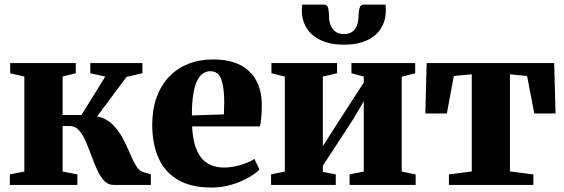

<svg xmlns="http://www.w3.org/2000/svg" viewBox="-20 -809 2468 840"><path d="M23 0V-46L86.5 -58.5V-474L24.5 -488.5V-533H311.5V-488.5L254 -474V-306H336.5L440.5 -474L375 -488.5V-533H603V-488.5L534 -473L405 -300Q444.5 -291.5 470.8 -266Q497 -240.5 515 -207.8Q533 -175 546.5 -142.5Q560 -110 573.8 -86.2Q587.5 -62.5 605.5 -56.5L640 -46.5V0H476.5Q452.5 0 435.2 -18.8Q418 -37.5 404.8 -66.8Q391.5 -96 379.5 -128.8Q367.5 -161.5 354.8 -190.8Q342 -220 325.5 -238.8Q309 -257.5 286.5 -257.5H254V-58.5L318.5 -46V0Z M906.5 11.5Q814.5 11.5 757 -23Q699.5 -57.5 672.8 -119.2Q646 -181 646 -263Q646 -330 665.2 -383Q684.5 -436 719.5 -473Q754.5 -510 803.5 -529.5Q852.5 -549 912 -549Q1014.5 -549 1069 -498.2Q1123.5 -447.5 1125.5 -354.5Q1125.5 -320 1123.2 -295.5Q1121 -271 1117 -256H820.5Q822.5 -208.5 832.8 -174.5Q843 -140.5 860.5 -118.8Q878 -97 903.2 -86.5Q928.5 -76 961 -76Q995.5 -76 1033.5 -87.5Q1071.5 -99 1093 -114L1115 -67.5Q1100.5 -51.5 1068.8 -33Q1037 -14.5 994.8 -1.5Q952.5 11.5 906.5 11.5ZM819.5 -304 959.5 -308.5Q960 -322 960.2 -334.2Q960.5 -346.5 961 -360Q961 -426 948.2 -461.8Q935.5 -497.5 899.5 -497.5Q883 -497.5 868.8 -488.2Q854.5 -479 843.2 -457.5Q832 -436 825.8 -398.5Q819.5 -361 819.5 -304Z M1166 0V-46L1226 -58.5V-474L1167.5 -488.5V-533H1454.5V-488.5L1392.5 -474V-169.5L1439.5 -243.5L1571.5 -448V-474L1517.5 -488.5V-533H1796.5V-488.5L1737.5 -473.5V-58.5L1798.5 -46V0H1509.5V-46L1571.5 -58.5V-366.5L1525 -287L1392.5 -84V-57L1449 -46V0ZM1397 -789Q1412 -789 1415.8 -773.2Q1419.5 -757.5 1419.5 -738Q1419.5 -716.5 1426.2 -699Q1433 -681.5 1447.2 -670.8Q1461.5 -660 1485 -660Q1508 -660 1522 -670.8Q1536 -681.5 1542.2 -699Q1548.5 -716.5 1548.5 -738Q1548.5 -757.5 1552.8 -773.2Q1557 -789 1571.5 -789H1666.5Q1667.5 -784 1667.8 -776.5Q1668 -769 1668 -763.5Q1668 -720 1647.5 -686Q1627 -652 1586 -632.8Q1545 -613.5 1484.5 -613.5Q1425.5 -613.5 1384.2 -632.8Q1343 -652 1321.8 -686Q1300.5 -720 1300.5 -763.5Q1300.5 -770 1301 -776.5Q1301.5 -783 1302 -789Z M1944 0V-46L2044 -59V-484L1965.5 -476.5L1935 -312.5H1841L1846.5 -533H2404.5L2410.5 -312.5H2317.5L2286 -476.5L2211 -484V-59L2313.5 -46V0Z"/></svg>

Font: Merriweather 72pt Black
Style: Regular
Weight: 900
Version: Version 2.100